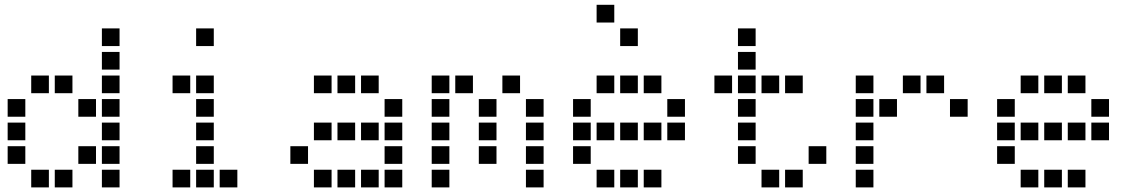

<svg xmlns="http://www.w3.org/2000/svg" viewBox="-20 -808 4840 815"><path d="M413.5 -687.5Q412.5 -687.5 412.5 -687.5Q412.5 -687.5 412.5 -686.5V-613.5Q412.5 -612.5 412.5 -612.5Q412.5 -612.5 413.5 -612.5H486.5Q487.5 -612.5 487.5 -612.5Q487.5 -612.5 487.5 -613.5V-686.5Q487.5 -687.5 487.5 -687.5Q487.5 -687.5 486.5 -687.5ZM413.5 -587.5Q412.5 -587.5 412.5 -587.5Q412.5 -587.5 412.5 -586.5V-513.5Q412.5 -512.5 412.5 -512.5Q412.5 -512.5 413.5 -512.5H486.5Q487.5 -512.5 487.5 -512.5Q487.5 -512.5 487.5 -513.5V-586.5Q487.5 -587.5 487.5 -587.5Q487.5 -587.5 486.5 -587.5ZM113.5 -487.5Q112.5 -487.5 112.5 -487.5Q112.5 -487.5 112.5 -486.5V-413.5Q112.5 -412.5 112.5 -412.5Q112.5 -412.5 113.5 -412.5H186.5Q187.5 -412.5 187.5 -412.5Q187.5 -412.5 187.5 -413.5V-486.5Q187.5 -487.5 187.5 -487.5Q187.5 -487.5 186.5 -487.5ZM213.5 -487.5Q212.5 -487.5 212.5 -487.5Q212.5 -487.5 212.5 -486.5V-413.5Q212.5 -412.5 212.5 -412.5Q212.5 -412.5 213.5 -412.5H286.5Q287.5 -412.5 287.5 -412.5Q287.5 -412.5 287.5 -413.5V-486.5Q287.5 -487.5 287.5 -487.5Q287.5 -487.5 286.5 -487.5ZM413.5 -487.5Q412.5 -487.5 412.5 -487.5Q412.5 -487.5 412.5 -486.5V-413.5Q412.5 -412.5 412.5 -412.5Q412.5 -412.5 413.5 -412.5H486.5Q487.5 -412.5 487.5 -412.5Q487.5 -412.5 487.5 -413.5V-486.5Q487.5 -487.5 487.5 -487.5Q487.5 -487.5 486.5 -487.5ZM13.5 -387.5Q12.5 -387.5 12.5 -387.5Q12.5 -387.5 12.5 -386.5V-313.5Q12.5 -312.5 12.5 -312.5Q12.5 -312.5 13.5 -312.5H86.5Q87.5 -312.5 87.5 -312.5Q87.5 -312.5 87.5 -313.5V-386.5Q87.5 -387.5 87.5 -387.5Q87.5 -387.5 86.5 -387.5ZM313.5 -387.5Q312.5 -387.5 312.5 -387.5Q312.5 -387.5 312.5 -386.5V-313.5Q312.5 -312.5 312.5 -312.5Q312.5 -312.5 313.5 -312.5H386.5Q387.5 -312.5 387.5 -312.5Q387.5 -312.5 387.5 -313.5V-386.5Q387.5 -387.5 387.5 -387.5Q387.5 -387.5 386.5 -387.5ZM413.5 -387.5Q412.5 -387.5 412.5 -387.5Q412.5 -387.5 412.5 -386.5V-313.5Q412.5 -312.5 412.5 -312.5Q412.5 -312.5 413.5 -312.5H486.5Q487.5 -312.5 487.5 -312.5Q487.5 -312.5 487.5 -313.5V-386.5Q487.5 -387.5 487.5 -387.5Q487.5 -387.5 486.5 -387.5ZM13.5 -287.5Q12.5 -287.5 12.5 -287.5Q12.5 -287.5 12.5 -286.5V-213.5Q12.5 -212.5 12.5 -212.5Q12.5 -212.5 13.5 -212.5H86.5Q87.5 -212.5 87.5 -212.5Q87.5 -212.5 87.5 -213.5V-286.5Q87.5 -287.5 87.5 -287.5Q87.5 -287.5 86.5 -287.5ZM413.5 -287.5Q412.5 -287.5 412.5 -287.5Q412.5 -287.5 412.5 -286.5V-213.5Q412.5 -212.5 412.5 -212.5Q412.5 -212.5 413.5 -212.5H486.5Q487.5 -212.5 487.5 -212.5Q487.5 -212.5 487.5 -213.5V-286.5Q487.5 -287.5 487.5 -287.5Q487.5 -287.5 486.5 -287.5ZM13.5 -187.5Q12.5 -187.5 12.5 -187.5Q12.5 -187.5 12.5 -186.5V-113.5Q12.5 -112.5 12.5 -112.5Q12.5 -112.5 13.5 -112.5H86.5Q87.5 -112.5 87.5 -112.5Q87.5 -112.5 87.5 -113.5V-186.5Q87.5 -187.5 87.5 -187.5Q87.5 -187.5 86.5 -187.5ZM313.5 -187.5Q312.5 -187.5 312.5 -187.5Q312.5 -187.5 312.5 -186.5V-113.5Q312.5 -112.5 312.5 -112.5Q312.5 -112.5 313.5 -112.5H386.5Q387.5 -112.5 387.5 -112.5Q387.5 -112.5 387.5 -113.5V-186.5Q387.5 -187.5 387.5 -187.5Q387.5 -187.5 386.5 -187.5ZM413.5 -187.5Q412.5 -187.5 412.5 -187.5Q412.5 -187.5 412.5 -186.5V-113.5Q412.5 -112.5 412.5 -112.5Q412.5 -112.5 413.5 -112.5H486.5Q487.5 -112.5 487.5 -112.5Q487.5 -112.5 487.5 -113.5V-186.5Q487.5 -187.5 487.5 -187.5Q487.5 -187.5 486.5 -187.5ZM113.5 -87.5Q112.5 -87.5 112.5 -87.5Q112.5 -87.5 112.5 -86.5V-13.5Q112.5 -12.5 112.5 -12.5Q112.5 -12.5 113.5 -12.5H186.5Q187.5 -12.5 187.5 -12.5Q187.5 -12.5 187.5 -13.5V-86.5Q187.5 -87.5 187.5 -87.5Q187.5 -87.5 186.5 -87.5ZM213.5 -87.5Q212.5 -87.5 212.5 -87.5Q212.5 -87.5 212.5 -86.5V-13.5Q212.5 -12.5 212.5 -12.5Q212.5 -12.5 213.5 -12.5H286.5Q287.5 -12.5 287.5 -12.5Q287.5 -12.5 287.5 -13.5V-86.5Q287.5 -87.5 287.5 -87.5Q287.5 -87.5 286.5 -87.5ZM413.5 -87.5Q412.5 -87.5 412.5 -87.5Q412.5 -87.5 412.5 -86.5V-13.5Q412.5 -12.5 412.5 -12.5Q412.5 -12.5 413.5 -12.5H486.5Q487.5 -12.5 487.5 -12.5Q487.5 -12.5 487.5 -13.5V-86.5Q487.5 -87.5 487.5 -87.5Q487.5 -87.5 486.5 -87.5Z M813.5 -687.5Q812.5 -687.5 812.5 -687.5Q812.5 -687.5 812.5 -686.5V-613.5Q812.5 -612.5 812.5 -612.5Q812.5 -612.5 813.5 -612.5H886.5Q887.5 -612.5 887.5 -612.5Q887.5 -612.5 887.5 -613.5V-686.5Q887.5 -687.5 887.5 -687.5Q887.5 -687.5 886.5 -687.5ZM713.5 -487.5Q712.5 -487.5 712.5 -487.5Q712.5 -487.5 712.5 -486.5V-413.5Q712.5 -412.5 712.5 -412.5Q712.5 -412.5 713.5 -412.5H786.5Q787.5 -412.5 787.5 -412.5Q787.5 -412.5 787.5 -413.5V-486.5Q787.5 -487.5 787.5 -487.5Q787.5 -487.5 786.5 -487.5ZM813.5 -487.5Q812.5 -487.5 812.5 -487.5Q812.5 -487.5 812.5 -486.5V-413.5Q812.5 -412.5 812.5 -412.5Q812.5 -412.5 813.5 -412.5H886.5Q887.5 -412.5 887.5 -412.5Q887.5 -412.5 887.5 -413.5V-486.5Q887.5 -487.5 887.5 -487.5Q887.5 -487.5 886.5 -487.5ZM813.5 -387.5Q812.5 -387.5 812.5 -387.5Q812.5 -387.5 812.5 -386.5V-313.5Q812.5 -312.5 812.5 -312.5Q812.5 -312.5 813.5 -312.5H886.5Q887.5 -312.5 887.5 -312.5Q887.5 -312.5 887.5 -313.5V-386.5Q887.5 -387.5 887.5 -387.5Q887.5 -387.5 886.5 -387.5ZM813.5 -287.5Q812.5 -287.5 812.5 -287.5Q812.5 -287.5 812.5 -286.5V-213.5Q812.5 -212.5 812.5 -212.5Q812.5 -212.5 813.5 -212.5H886.5Q887.5 -212.5 887.5 -212.5Q887.5 -212.5 887.5 -213.5V-286.5Q887.5 -287.5 887.5 -287.5Q887.5 -287.5 886.5 -287.5ZM813.5 -187.5Q812.5 -187.5 812.5 -187.5Q812.5 -187.5 812.5 -186.5V-113.5Q812.5 -112.5 812.5 -112.5Q812.5 -112.5 813.5 -112.5H886.5Q887.5 -112.5 887.5 -112.5Q887.5 -112.5 887.5 -113.5V-186.5Q887.5 -187.5 887.5 -187.5Q887.5 -187.5 886.5 -187.5ZM713.5 -87.5Q712.5 -87.5 712.5 -87.5Q712.5 -87.5 712.5 -86.5V-13.5Q712.5 -12.5 712.5 -12.5Q712.5 -12.5 713.5 -12.5H786.5Q787.5 -12.5 787.5 -12.5Q787.5 -12.5 787.5 -13.5V-86.5Q787.5 -87.5 787.5 -87.5Q787.5 -87.5 786.5 -87.5ZM813.5 -87.5Q812.5 -87.5 812.5 -87.5Q812.5 -87.5 812.5 -86.5V-13.5Q812.5 -12.5 812.5 -12.5Q812.5 -12.5 813.5 -12.5H886.5Q887.5 -12.5 887.5 -12.5Q887.5 -12.5 887.5 -13.5V-86.5Q887.5 -87.5 887.5 -87.5Q887.5 -87.5 886.5 -87.5ZM913.5 -87.5Q912.5 -87.5 912.5 -87.5Q912.5 -87.5 912.5 -86.5V-13.5Q912.5 -12.5 912.5 -12.5Q912.5 -12.5 913.5 -12.5H986.5Q987.5 -12.5 987.5 -12.5Q987.5 -12.5 987.5 -13.5V-86.5Q987.5 -87.5 987.5 -87.5Q987.5 -87.5 986.5 -87.5Z M1313.5 -487.5Q1312.5 -487.5 1312.5 -487.5Q1312.5 -487.5 1312.5 -486.5V-413.5Q1312.5 -412.5 1312.5 -412.5Q1312.5 -412.5 1313.5 -412.5H1386.5Q1387.5 -412.5 1387.5 -412.5Q1387.5 -412.5 1387.5 -413.5V-486.5Q1387.5 -487.5 1387.5 -487.5Q1387.5 -487.5 1386.5 -487.5ZM1413.5 -487.5Q1412.5 -487.5 1412.5 -487.5Q1412.5 -487.5 1412.5 -486.5V-413.5Q1412.5 -412.5 1412.5 -412.5Q1412.5 -412.5 1413.5 -412.5H1486.5Q1487.5 -412.5 1487.5 -412.5Q1487.5 -412.5 1487.5 -413.5V-486.5Q1487.5 -487.5 1487.5 -487.5Q1487.5 -487.5 1486.5 -487.5ZM1513.5 -487.5Q1512.5 -487.5 1512.5 -487.5Q1512.5 -487.5 1512.5 -486.5V-413.5Q1512.5 -412.5 1512.5 -412.5Q1512.5 -412.5 1513.5 -412.5H1586.5Q1587.5 -412.5 1587.5 -412.5Q1587.5 -412.5 1587.5 -413.5V-486.5Q1587.5 -487.5 1587.5 -487.5Q1587.5 -487.5 1586.5 -487.5ZM1613.5 -387.5Q1612.5 -387.5 1612.5 -387.5Q1612.5 -387.5 1612.5 -386.5V-313.5Q1612.5 -312.5 1612.5 -312.5Q1612.5 -312.5 1613.5 -312.5H1686.5Q1687.5 -312.5 1687.5 -312.5Q1687.5 -312.5 1687.5 -313.5V-386.5Q1687.5 -387.5 1687.5 -387.5Q1687.5 -387.5 1686.5 -387.5ZM1313.5 -287.5Q1312.5 -287.5 1312.5 -287.5Q1312.5 -287.5 1312.5 -286.5V-213.5Q1312.5 -212.5 1312.5 -212.5Q1312.5 -212.5 1313.5 -212.5H1386.5Q1387.5 -212.5 1387.5 -212.5Q1387.5 -212.5 1387.5 -213.5V-286.5Q1387.5 -287.5 1387.5 -287.5Q1387.5 -287.5 1386.5 -287.5ZM1413.5 -287.5Q1412.5 -287.5 1412.5 -287.5Q1412.5 -287.5 1412.5 -286.5V-213.5Q1412.5 -212.5 1412.5 -212.5Q1412.5 -212.5 1413.5 -212.5H1486.5Q1487.5 -212.5 1487.5 -212.5Q1487.5 -212.5 1487.5 -213.5V-286.5Q1487.5 -287.5 1487.5 -287.5Q1487.5 -287.5 1486.5 -287.5ZM1513.5 -287.5Q1512.5 -287.5 1512.5 -287.5Q1512.5 -287.5 1512.5 -286.5V-213.5Q1512.5 -212.5 1512.5 -212.5Q1512.5 -212.5 1513.5 -212.5H1586.5Q1587.5 -212.5 1587.5 -212.5Q1587.5 -212.5 1587.5 -213.5V-286.5Q1587.5 -287.5 1587.5 -287.5Q1587.5 -287.5 1586.5 -287.5ZM1613.5 -287.5Q1612.5 -287.5 1612.5 -287.5Q1612.5 -287.5 1612.5 -286.5V-213.5Q1612.5 -212.5 1612.5 -212.5Q1612.5 -212.5 1613.5 -212.5H1686.5Q1687.5 -212.5 1687.5 -212.5Q1687.5 -212.5 1687.5 -213.5V-286.5Q1687.5 -287.5 1687.5 -287.5Q1687.5 -287.5 1686.5 -287.5ZM1213.5 -187.5Q1212.5 -187.5 1212.5 -187.5Q1212.5 -187.5 1212.5 -186.5V-113.5Q1212.5 -112.5 1212.5 -112.5Q1212.5 -112.5 1213.5 -112.5H1286.5Q1287.5 -112.5 1287.5 -112.5Q1287.5 -112.5 1287.5 -113.5V-186.5Q1287.5 -187.5 1287.5 -187.5Q1287.5 -187.5 1286.5 -187.5ZM1613.5 -187.5Q1612.5 -187.5 1612.5 -187.5Q1612.5 -187.5 1612.5 -186.5V-113.5Q1612.5 -112.5 1612.5 -112.5Q1612.5 -112.5 1613.5 -112.5H1686.5Q1687.5 -112.5 1687.5 -112.5Q1687.5 -112.5 1687.5 -113.5V-186.5Q1687.5 -187.5 1687.5 -187.5Q1687.5 -187.5 1686.5 -187.5ZM1313.5 -87.5Q1312.5 -87.5 1312.5 -87.5Q1312.5 -87.5 1312.5 -86.5V-13.5Q1312.5 -12.5 1312.5 -12.5Q1312.5 -12.5 1313.5 -12.5H1386.5Q1387.5 -12.5 1387.5 -12.5Q1387.5 -12.5 1387.5 -13.5V-86.5Q1387.5 -87.5 1387.5 -87.5Q1387.5 -87.5 1386.5 -87.5ZM1413.5 -87.5Q1412.5 -87.5 1412.5 -87.5Q1412.5 -87.5 1412.5 -86.5V-13.5Q1412.5 -12.5 1412.5 -12.5Q1412.5 -12.5 1413.5 -12.5H1486.5Q1487.5 -12.5 1487.5 -12.5Q1487.5 -12.5 1487.5 -13.5V-86.5Q1487.5 -87.5 1487.5 -87.5Q1487.5 -87.5 1486.5 -87.5ZM1513.5 -87.5Q1512.5 -87.5 1512.5 -87.5Q1512.5 -87.5 1512.5 -86.5V-13.5Q1512.5 -12.5 1512.5 -12.5Q1512.5 -12.5 1513.5 -12.5H1586.5Q1587.5 -12.5 1587.5 -12.5Q1587.5 -12.5 1587.5 -13.5V-86.5Q1587.5 -87.5 1587.5 -87.5Q1587.5 -87.5 1586.5 -87.5ZM1613.5 -87.5Q1612.5 -87.5 1612.5 -87.5Q1612.5 -87.5 1612.5 -86.5V-13.5Q1612.5 -12.5 1612.5 -12.5Q1612.5 -12.5 1613.5 -12.5H1686.5Q1687.5 -12.5 1687.5 -12.5Q1687.5 -12.5 1687.5 -13.5V-86.5Q1687.5 -87.5 1687.5 -87.5Q1687.5 -87.5 1686.5 -87.5Z M1813.5 -487.5Q1812.5 -487.5 1812.5 -487.5Q1812.5 -487.5 1812.5 -486.5V-413.5Q1812.5 -412.5 1812.5 -412.5Q1812.5 -412.5 1813.5 -412.5H1886.5Q1887.5 -412.5 1887.5 -412.5Q1887.5 -412.5 1887.5 -413.5V-486.5Q1887.5 -487.5 1887.5 -487.5Q1887.5 -487.5 1886.5 -487.5ZM1913.5 -487.5Q1912.5 -487.5 1912.5 -487.5Q1912.5 -487.5 1912.5 -486.5V-413.5Q1912.5 -412.5 1912.5 -412.5Q1912.5 -412.5 1913.5 -412.5H1986.5Q1987.5 -412.5 1987.5 -412.5Q1987.5 -412.5 1987.5 -413.5V-486.5Q1987.5 -487.5 1987.5 -487.5Q1987.5 -487.5 1986.5 -487.5ZM2113.5 -487.5Q2112.5 -487.5 2112.5 -487.5Q2112.5 -487.5 2112.5 -486.5V-413.5Q2112.5 -412.5 2112.5 -412.5Q2112.5 -412.5 2113.5 -412.5H2186.5Q2187.5 -412.5 2187.5 -412.5Q2187.5 -412.5 2187.5 -413.5V-486.5Q2187.5 -487.5 2187.5 -487.5Q2187.5 -487.5 2186.5 -487.5ZM1813.5 -387.5Q1812.5 -387.5 1812.5 -387.5Q1812.5 -387.5 1812.5 -386.5V-313.5Q1812.5 -312.5 1812.5 -312.5Q1812.5 -312.5 1813.5 -312.5H1886.5Q1887.5 -312.5 1887.5 -312.5Q1887.5 -312.5 1887.5 -313.5V-386.5Q1887.5 -387.5 1887.5 -387.5Q1887.5 -387.5 1886.5 -387.5ZM2013.5 -387.5Q2012.5 -387.5 2012.5 -387.5Q2012.5 -387.5 2012.5 -386.5V-313.5Q2012.5 -312.5 2012.5 -312.5Q2012.5 -312.5 2013.5 -312.5H2086.5Q2087.5 -312.5 2087.5 -312.5Q2087.5 -312.5 2087.5 -313.5V-386.5Q2087.5 -387.5 2087.5 -387.5Q2087.5 -387.5 2086.5 -387.5ZM2213.5 -387.5Q2212.5 -387.5 2212.5 -387.5Q2212.5 -387.5 2212.5 -386.5V-313.5Q2212.5 -312.5 2212.5 -312.5Q2212.5 -312.5 2213.5 -312.5H2286.5Q2287.5 -312.5 2287.5 -312.5Q2287.5 -312.5 2287.5 -313.5V-386.5Q2287.5 -387.5 2287.5 -387.5Q2287.5 -387.5 2286.5 -387.5ZM1813.5 -287.5Q1812.5 -287.5 1812.5 -287.5Q1812.5 -287.5 1812.5 -286.5V-213.5Q1812.5 -212.5 1812.5 -212.5Q1812.5 -212.5 1813.5 -212.5H1886.5Q1887.5 -212.5 1887.5 -212.5Q1887.5 -212.5 1887.5 -213.5V-286.5Q1887.5 -287.5 1887.5 -287.5Q1887.5 -287.5 1886.5 -287.5ZM2013.5 -287.5Q2012.5 -287.5 2012.5 -287.5Q2012.5 -287.5 2012.5 -286.5V-213.5Q2012.5 -212.5 2012.5 -212.5Q2012.5 -212.5 2013.5 -212.5H2086.5Q2087.5 -212.5 2087.5 -212.5Q2087.5 -212.5 2087.5 -213.5V-286.5Q2087.5 -287.5 2087.5 -287.5Q2087.5 -287.5 2086.5 -287.5ZM2213.5 -287.5Q2212.5 -287.5 2212.5 -287.5Q2212.5 -287.5 2212.5 -286.5V-213.5Q2212.5 -212.5 2212.5 -212.5Q2212.5 -212.5 2213.5 -212.5H2286.5Q2287.5 -212.5 2287.5 -212.5Q2287.5 -212.5 2287.5 -213.5V-286.5Q2287.5 -287.5 2287.5 -287.5Q2287.5 -287.5 2286.5 -287.5ZM1813.5 -187.5Q1812.5 -187.5 1812.5 -187.5Q1812.5 -187.5 1812.5 -186.5V-113.5Q1812.5 -112.5 1812.5 -112.5Q1812.5 -112.5 1813.5 -112.5H1886.5Q1887.5 -112.5 1887.5 -112.5Q1887.5 -112.5 1887.5 -113.5V-186.5Q1887.5 -187.5 1887.5 -187.5Q1887.5 -187.5 1886.5 -187.5ZM2013.5 -187.5Q2012.5 -187.5 2012.5 -187.5Q2012.5 -187.5 2012.5 -186.5V-113.5Q2012.5 -112.5 2012.5 -112.5Q2012.5 -112.5 2013.5 -112.5H2086.5Q2087.5 -112.5 2087.5 -112.5Q2087.5 -112.5 2087.5 -113.5V-186.5Q2087.5 -187.5 2087.5 -187.5Q2087.5 -187.5 2086.5 -187.5ZM2213.5 -187.5Q2212.5 -187.5 2212.5 -187.5Q2212.5 -187.5 2212.5 -186.5V-113.5Q2212.5 -112.5 2212.5 -112.5Q2212.5 -112.5 2213.5 -112.5H2286.5Q2287.5 -112.5 2287.5 -112.5Q2287.5 -112.5 2287.5 -113.5V-186.5Q2287.5 -187.5 2287.5 -187.5Q2287.5 -187.5 2286.5 -187.5ZM1813.5 -87.5Q1812.5 -87.5 1812.5 -87.5Q1812.5 -87.5 1812.5 -86.5V-13.5Q1812.5 -12.5 1812.5 -12.5Q1812.5 -12.5 1813.5 -12.5H1886.5Q1887.5 -12.5 1887.5 -12.5Q1887.5 -12.5 1887.5 -13.5V-86.5Q1887.5 -87.5 1887.5 -87.5Q1887.5 -87.5 1886.5 -87.5ZM2213.5 -87.5Q2212.5 -87.5 2212.5 -87.5Q2212.5 -87.5 2212.5 -86.5V-13.5Q2212.5 -12.5 2212.5 -12.5Q2212.5 -12.5 2213.5 -12.5H2286.5Q2287.5 -12.5 2287.5 -12.5Q2287.5 -12.5 2287.5 -13.5V-86.5Q2287.5 -87.5 2287.5 -87.5Q2287.5 -87.5 2286.5 -87.5Z M2513.5 -787.5Q2512.5 -787.5 2512.5 -787.5Q2512.5 -787.5 2512.5 -786.5V-713.5Q2512.5 -712.5 2512.5 -712.5Q2512.5 -712.5 2513.5 -712.5H2586.5Q2587.5 -712.5 2587.5 -712.5Q2587.5 -712.5 2587.5 -713.5V-786.5Q2587.5 -787.5 2587.5 -787.5Q2587.5 -787.5 2586.5 -787.5ZM2613.5 -687.5Q2612.5 -687.5 2612.5 -687.5Q2612.5 -687.5 2612.5 -686.5V-613.5Q2612.5 -612.5 2612.5 -612.5Q2612.5 -612.5 2613.5 -612.5H2686.5Q2687.5 -612.5 2687.5 -612.5Q2687.5 -612.5 2687.5 -613.5V-686.5Q2687.5 -687.5 2687.5 -687.5Q2687.5 -687.5 2686.5 -687.5ZM2513.5 -487.5Q2512.5 -487.5 2512.5 -487.5Q2512.5 -487.5 2512.5 -486.5V-413.5Q2512.5 -412.5 2512.5 -412.5Q2512.5 -412.5 2513.5 -412.5H2586.5Q2587.5 -412.5 2587.5 -412.5Q2587.5 -412.5 2587.5 -413.5V-486.5Q2587.5 -487.5 2587.5 -487.5Q2587.5 -487.5 2586.5 -487.5ZM2613.5 -487.5Q2612.5 -487.5 2612.5 -487.5Q2612.5 -487.5 2612.5 -486.5V-413.5Q2612.5 -412.5 2612.5 -412.5Q2612.5 -412.5 2613.5 -412.5H2686.5Q2687.5 -412.5 2687.5 -412.5Q2687.5 -412.5 2687.5 -413.5V-486.5Q2687.5 -487.5 2687.5 -487.5Q2687.5 -487.5 2686.5 -487.5ZM2713.5 -487.5Q2712.5 -487.5 2712.5 -487.5Q2712.5 -487.5 2712.5 -486.5V-413.5Q2712.5 -412.5 2712.5 -412.5Q2712.5 -412.5 2713.5 -412.5H2786.5Q2787.5 -412.5 2787.5 -412.5Q2787.5 -412.5 2787.5 -413.5V-486.5Q2787.5 -487.5 2787.5 -487.5Q2787.5 -487.5 2786.5 -487.5ZM2413.5 -387.5Q2412.5 -387.5 2412.5 -387.5Q2412.5 -387.5 2412.5 -386.5V-313.5Q2412.5 -312.5 2412.5 -312.5Q2412.5 -312.5 2413.5 -312.5H2486.5Q2487.5 -312.5 2487.5 -312.5Q2487.5 -312.5 2487.5 -313.5V-386.5Q2487.5 -387.5 2487.5 -387.5Q2487.5 -387.5 2486.5 -387.5ZM2813.5 -387.5Q2812.5 -387.5 2812.5 -387.5Q2812.5 -387.5 2812.5 -386.5V-313.5Q2812.5 -312.5 2812.5 -312.5Q2812.5 -312.5 2813.5 -312.5H2886.5Q2887.5 -312.5 2887.5 -312.5Q2887.5 -312.5 2887.5 -313.5V-386.5Q2887.5 -387.5 2887.5 -387.5Q2887.5 -387.5 2886.5 -387.5ZM2413.5 -287.5Q2412.5 -287.5 2412.5 -287.5Q2412.5 -287.5 2412.5 -286.5V-213.5Q2412.5 -212.5 2412.5 -212.5Q2412.5 -212.5 2413.5 -212.5H2486.5Q2487.5 -212.5 2487.5 -212.5Q2487.5 -212.5 2487.5 -213.5V-286.5Q2487.5 -287.5 2487.5 -287.5Q2487.5 -287.5 2486.5 -287.5ZM2513.5 -287.5Q2512.5 -287.5 2512.5 -287.5Q2512.5 -287.5 2512.5 -286.5V-213.5Q2512.5 -212.5 2512.5 -212.5Q2512.5 -212.5 2513.5 -212.5H2586.5Q2587.5 -212.5 2587.5 -212.5Q2587.5 -212.5 2587.5 -213.5V-286.5Q2587.5 -287.5 2587.5 -287.5Q2587.5 -287.5 2586.5 -287.5ZM2613.5 -287.5Q2612.5 -287.5 2612.5 -287.5Q2612.5 -287.5 2612.5 -286.5V-213.5Q2612.5 -212.5 2612.5 -212.5Q2612.5 -212.5 2613.5 -212.5H2686.5Q2687.5 -212.5 2687.5 -212.5Q2687.5 -212.5 2687.5 -213.5V-286.5Q2687.5 -287.5 2687.5 -287.5Q2687.5 -287.5 2686.5 -287.5ZM2713.5 -287.5Q2712.5 -287.5 2712.5 -287.5Q2712.5 -287.5 2712.5 -286.5V-213.5Q2712.5 -212.5 2712.5 -212.5Q2712.5 -212.5 2713.5 -212.5H2786.5Q2787.5 -212.5 2787.5 -212.5Q2787.5 -212.5 2787.5 -213.5V-286.5Q2787.5 -287.5 2787.5 -287.5Q2787.5 -287.5 2786.5 -287.5ZM2813.5 -287.5Q2812.5 -287.5 2812.5 -287.5Q2812.5 -287.5 2812.5 -286.5V-213.5Q2812.5 -212.5 2812.5 -212.5Q2812.5 -212.5 2813.5 -212.5H2886.5Q2887.5 -212.5 2887.5 -212.5Q2887.5 -212.5 2887.5 -213.5V-286.5Q2887.5 -287.5 2887.5 -287.5Q2887.5 -287.5 2886.5 -287.5ZM2413.5 -187.5Q2412.5 -187.5 2412.5 -187.5Q2412.5 -187.5 2412.5 -186.5V-113.5Q2412.5 -112.5 2412.5 -112.5Q2412.5 -112.5 2413.5 -112.5H2486.5Q2487.5 -112.5 2487.5 -112.5Q2487.5 -112.5 2487.5 -113.5V-186.5Q2487.5 -187.5 2487.5 -187.5Q2487.5 -187.5 2486.5 -187.5ZM2513.5 -87.5Q2512.5 -87.5 2512.5 -87.5Q2512.5 -87.5 2512.5 -86.5V-13.5Q2512.5 -12.5 2512.5 -12.5Q2512.5 -12.5 2513.5 -12.5H2586.5Q2587.5 -12.5 2587.5 -12.5Q2587.5 -12.5 2587.5 -13.5V-86.5Q2587.5 -87.5 2587.5 -87.5Q2587.5 -87.5 2586.5 -87.5ZM2613.5 -87.5Q2612.5 -87.5 2612.5 -87.5Q2612.5 -87.5 2612.5 -86.5V-13.5Q2612.5 -12.5 2612.5 -12.5Q2612.5 -12.5 2613.5 -12.5H2686.5Q2687.5 -12.5 2687.5 -12.5Q2687.5 -12.5 2687.5 -13.5V-86.5Q2687.5 -87.5 2687.5 -87.5Q2687.5 -87.5 2686.5 -87.5ZM2713.5 -87.5Q2712.5 -87.5 2712.5 -87.5Q2712.5 -87.5 2712.5 -86.5V-13.5Q2712.5 -12.5 2712.5 -12.5Q2712.5 -12.5 2713.5 -12.5H2786.5Q2787.5 -12.5 2787.5 -12.5Q2787.5 -12.5 2787.5 -13.5V-86.5Q2787.5 -87.5 2787.5 -87.5Q2787.5 -87.5 2786.5 -87.5Z M3113.5 -687.5Q3112.5 -687.5 3112.5 -687.5Q3112.5 -687.5 3112.5 -686.5V-613.5Q3112.5 -612.5 3112.5 -612.5Q3112.5 -612.5 3113.5 -612.5H3186.5Q3187.5 -612.5 3187.5 -612.5Q3187.5 -612.5 3187.5 -613.5V-686.5Q3187.5 -687.5 3187.5 -687.5Q3187.5 -687.5 3186.5 -687.5ZM3113.5 -587.5Q3112.5 -587.5 3112.5 -587.5Q3112.5 -587.5 3112.5 -586.5V-513.5Q3112.5 -512.5 3112.5 -512.5Q3112.5 -512.5 3113.5 -512.5H3186.5Q3187.5 -512.5 3187.5 -512.5Q3187.5 -512.5 3187.5 -513.5V-586.5Q3187.5 -587.5 3187.5 -587.5Q3187.5 -587.5 3186.5 -587.5ZM3013.5 -487.5Q3012.5 -487.5 3012.5 -487.5Q3012.5 -487.5 3012.5 -486.5V-413.5Q3012.5 -412.5 3012.5 -412.5Q3012.5 -412.5 3013.5 -412.5H3086.5Q3087.5 -412.5 3087.5 -412.5Q3087.5 -412.5 3087.5 -413.5V-486.5Q3087.5 -487.5 3087.5 -487.5Q3087.5 -487.5 3086.5 -487.5ZM3113.5 -487.5Q3112.5 -487.5 3112.5 -487.5Q3112.5 -487.5 3112.5 -486.5V-413.5Q3112.5 -412.5 3112.5 -412.5Q3112.5 -412.5 3113.5 -412.5H3186.5Q3187.5 -412.5 3187.5 -412.5Q3187.5 -412.5 3187.5 -413.5V-486.5Q3187.5 -487.5 3187.5 -487.5Q3187.5 -487.5 3186.5 -487.5ZM3213.5 -487.5Q3212.5 -487.5 3212.5 -487.5Q3212.5 -487.5 3212.5 -486.5V-413.5Q3212.5 -412.5 3212.5 -412.5Q3212.5 -412.5 3213.5 -412.5H3286.5Q3287.5 -412.5 3287.5 -412.5Q3287.5 -412.5 3287.5 -413.5V-486.5Q3287.5 -487.5 3287.5 -487.5Q3287.5 -487.5 3286.5 -487.5ZM3313.5 -487.5Q3312.5 -487.5 3312.5 -487.5Q3312.5 -487.5 3312.5 -486.5V-413.5Q3312.5 -412.5 3312.5 -412.5Q3312.5 -412.5 3313.5 -412.5H3386.5Q3387.5 -412.5 3387.5 -412.5Q3387.5 -412.5 3387.5 -413.5V-486.5Q3387.5 -487.5 3387.5 -487.5Q3387.5 -487.5 3386.5 -487.5ZM3113.5 -387.5Q3112.5 -387.5 3112.5 -387.5Q3112.5 -387.5 3112.5 -386.5V-313.5Q3112.5 -312.5 3112.5 -312.5Q3112.5 -312.5 3113.5 -312.5H3186.5Q3187.5 -312.5 3187.5 -312.5Q3187.5 -312.5 3187.5 -313.5V-386.5Q3187.5 -387.5 3187.5 -387.5Q3187.5 -387.5 3186.5 -387.5ZM3113.5 -287.5Q3112.5 -287.5 3112.5 -287.5Q3112.5 -287.5 3112.5 -286.5V-213.5Q3112.5 -212.5 3112.5 -212.5Q3112.5 -212.5 3113.5 -212.5H3186.5Q3187.5 -212.5 3187.5 -212.5Q3187.5 -212.5 3187.5 -213.5V-286.5Q3187.5 -287.5 3187.5 -287.5Q3187.5 -287.5 3186.5 -287.5ZM3113.5 -187.5Q3112.5 -187.5 3112.5 -187.5Q3112.5 -187.5 3112.5 -186.5V-113.5Q3112.5 -112.5 3112.5 -112.5Q3112.5 -112.5 3113.5 -112.5H3186.5Q3187.5 -112.5 3187.5 -112.5Q3187.5 -112.5 3187.5 -113.5V-186.5Q3187.5 -187.5 3187.5 -187.5Q3187.5 -187.5 3186.5 -187.5ZM3413.5 -187.5Q3412.5 -187.5 3412.5 -187.5Q3412.5 -187.5 3412.5 -186.5V-113.5Q3412.5 -112.5 3412.5 -112.5Q3412.5 -112.5 3413.5 -112.5H3486.5Q3487.5 -112.5 3487.5 -112.5Q3487.5 -112.5 3487.5 -113.5V-186.5Q3487.5 -187.5 3487.5 -187.5Q3487.5 -187.5 3486.5 -187.5ZM3213.5 -87.5Q3212.5 -87.5 3212.5 -87.5Q3212.5 -87.5 3212.5 -86.5V-13.5Q3212.5 -12.5 3212.5 -12.5Q3212.5 -12.5 3213.5 -12.5H3286.5Q3287.5 -12.5 3287.5 -12.5Q3287.5 -12.5 3287.5 -13.5V-86.5Q3287.5 -87.5 3287.5 -87.5Q3287.5 -87.5 3286.5 -87.5ZM3313.5 -87.5Q3312.5 -87.5 3312.5 -87.5Q3312.5 -87.5 3312.5 -86.5V-13.5Q3312.5 -12.5 3312.5 -12.5Q3312.5 -12.5 3313.5 -12.5H3386.5Q3387.5 -12.5 3387.5 -12.5Q3387.5 -12.5 3387.5 -13.5V-86.5Q3387.5 -87.5 3387.5 -87.5Q3387.5 -87.5 3386.5 -87.5Z M3613.5 -487.5Q3612.5 -487.5 3612.5 -487.5Q3612.5 -487.5 3612.5 -486.5V-413.5Q3612.5 -412.5 3612.5 -412.5Q3612.5 -412.5 3613.5 -412.5H3686.5Q3687.5 -412.5 3687.5 -412.5Q3687.5 -412.5 3687.5 -413.5V-486.5Q3687.5 -487.5 3687.5 -487.5Q3687.5 -487.5 3686.5 -487.5ZM3813.5 -487.5Q3812.5 -487.5 3812.5 -487.5Q3812.5 -487.5 3812.5 -486.5V-413.5Q3812.5 -412.5 3812.5 -412.5Q3812.5 -412.5 3813.5 -412.5H3886.5Q3887.5 -412.5 3887.5 -412.5Q3887.5 -412.5 3887.5 -413.5V-486.5Q3887.5 -487.5 3887.5 -487.5Q3887.5 -487.5 3886.5 -487.5ZM3913.5 -487.5Q3912.5 -487.5 3912.5 -487.5Q3912.5 -487.5 3912.5 -486.5V-413.5Q3912.5 -412.5 3912.5 -412.5Q3912.5 -412.5 3913.5 -412.5H3986.5Q3987.5 -412.5 3987.5 -412.5Q3987.5 -412.5 3987.5 -413.5V-486.5Q3987.5 -487.5 3987.5 -487.5Q3987.5 -487.5 3986.5 -487.5ZM3613.5 -387.5Q3612.5 -387.5 3612.5 -387.5Q3612.5 -387.5 3612.5 -386.5V-313.5Q3612.5 -312.5 3612.5 -312.5Q3612.5 -312.5 3613.5 -312.5H3686.5Q3687.5 -312.5 3687.5 -312.5Q3687.5 -312.5 3687.5 -313.5V-386.5Q3687.5 -387.5 3687.5 -387.5Q3687.5 -387.5 3686.5 -387.5ZM3713.5 -387.5Q3712.5 -387.5 3712.5 -387.5Q3712.5 -387.5 3712.5 -386.5V-313.5Q3712.5 -312.5 3712.5 -312.5Q3712.5 -312.5 3713.5 -312.5H3786.5Q3787.5 -312.5 3787.5 -312.5Q3787.5 -312.5 3787.5 -313.5V-386.5Q3787.5 -387.5 3787.5 -387.5Q3787.5 -387.5 3786.5 -387.5ZM4013.5 -387.5Q4012.5 -387.5 4012.5 -387.5Q4012.5 -387.5 4012.5 -386.5V-313.5Q4012.5 -312.5 4012.5 -312.5Q4012.5 -312.5 4013.5 -312.5H4086.5Q4087.5 -312.5 4087.5 -312.5Q4087.5 -312.5 4087.5 -313.5V-386.5Q4087.5 -387.5 4087.5 -387.5Q4087.5 -387.5 4086.5 -387.5ZM3613.5 -287.5Q3612.5 -287.5 3612.5 -287.5Q3612.5 -287.5 3612.5 -286.5V-213.5Q3612.5 -212.5 3612.5 -212.5Q3612.5 -212.5 3613.5 -212.5H3686.5Q3687.5 -212.5 3687.5 -212.5Q3687.5 -212.5 3687.5 -213.5V-286.5Q3687.5 -287.5 3687.5 -287.5Q3687.5 -287.5 3686.5 -287.5ZM3613.5 -187.5Q3612.5 -187.5 3612.5 -187.5Q3612.5 -187.5 3612.5 -186.5V-113.5Q3612.5 -112.5 3612.5 -112.5Q3612.5 -112.5 3613.5 -112.5H3686.5Q3687.5 -112.5 3687.5 -112.5Q3687.5 -112.5 3687.5 -113.5V-186.5Q3687.5 -187.5 3687.5 -187.5Q3687.5 -187.5 3686.5 -187.5ZM3613.5 -87.5Q3612.5 -87.5 3612.5 -87.5Q3612.5 -87.5 3612.5 -86.5V-13.5Q3612.5 -12.5 3612.5 -12.5Q3612.5 -12.5 3613.5 -12.5H3686.5Q3687.5 -12.5 3687.5 -12.5Q3687.5 -12.5 3687.5 -13.5V-86.5Q3687.5 -87.5 3687.5 -87.5Q3687.5 -87.5 3686.5 -87.5Z M4313.5 -487.5Q4312.5 -487.5 4312.5 -487.5Q4312.5 -487.5 4312.5 -486.5V-413.5Q4312.5 -412.5 4312.5 -412.5Q4312.5 -412.5 4313.5 -412.5H4386.5Q4387.5 -412.5 4387.5 -412.5Q4387.5 -412.5 4387.5 -413.5V-486.5Q4387.5 -487.5 4387.5 -487.5Q4387.5 -487.5 4386.5 -487.5ZM4413.5 -487.5Q4412.5 -487.5 4412.5 -487.5Q4412.5 -487.5 4412.5 -486.5V-413.5Q4412.5 -412.5 4412.5 -412.5Q4412.5 -412.5 4413.5 -412.5H4486.5Q4487.5 -412.5 4487.5 -412.5Q4487.5 -412.5 4487.5 -413.5V-486.5Q4487.5 -487.5 4487.5 -487.5Q4487.5 -487.5 4486.5 -487.5ZM4513.5 -487.5Q4512.5 -487.5 4512.5 -487.5Q4512.5 -487.5 4512.5 -486.5V-413.5Q4512.5 -412.5 4512.5 -412.5Q4512.5 -412.5 4513.5 -412.5H4586.5Q4587.5 -412.5 4587.5 -412.5Q4587.5 -412.5 4587.5 -413.5V-486.5Q4587.5 -487.5 4587.5 -487.5Q4587.5 -487.5 4586.5 -487.5ZM4213.5 -387.5Q4212.5 -387.5 4212.5 -387.5Q4212.5 -387.5 4212.5 -386.5V-313.5Q4212.5 -312.5 4212.5 -312.5Q4212.5 -312.5 4213.5 -312.5H4286.5Q4287.5 -312.5 4287.5 -312.5Q4287.5 -312.5 4287.5 -313.5V-386.5Q4287.5 -387.5 4287.5 -387.5Q4287.5 -387.5 4286.5 -387.5ZM4613.5 -387.5Q4612.5 -387.5 4612.5 -387.5Q4612.5 -387.5 4612.5 -386.5V-313.5Q4612.5 -312.5 4612.5 -312.5Q4612.5 -312.5 4613.5 -312.5H4686.5Q4687.5 -312.5 4687.5 -312.5Q4687.5 -312.5 4687.5 -313.5V-386.5Q4687.5 -387.5 4687.5 -387.5Q4687.5 -387.5 4686.5 -387.5ZM4213.5 -287.5Q4212.5 -287.5 4212.5 -287.5Q4212.5 -287.5 4212.5 -286.5V-213.5Q4212.5 -212.5 4212.5 -212.5Q4212.5 -212.5 4213.5 -212.5H4286.5Q4287.5 -212.5 4287.5 -212.5Q4287.5 -212.5 4287.5 -213.5V-286.5Q4287.5 -287.5 4287.5 -287.5Q4287.5 -287.5 4286.5 -287.5ZM4313.5 -287.5Q4312.5 -287.5 4312.5 -287.5Q4312.5 -287.5 4312.5 -286.5V-213.5Q4312.5 -212.5 4312.5 -212.5Q4312.5 -212.5 4313.5 -212.5H4386.5Q4387.5 -212.5 4387.5 -212.5Q4387.5 -212.5 4387.5 -213.5V-286.5Q4387.5 -287.5 4387.5 -287.5Q4387.5 -287.5 4386.5 -287.5ZM4413.5 -287.5Q4412.5 -287.5 4412.5 -287.5Q4412.5 -287.5 4412.5 -286.5V-213.5Q4412.5 -212.5 4412.5 -212.5Q4412.5 -212.5 4413.5 -212.5H4486.5Q4487.5 -212.5 4487.5 -212.5Q4487.5 -212.5 4487.5 -213.5V-286.5Q4487.5 -287.5 4487.5 -287.5Q4487.5 -287.5 4486.5 -287.5ZM4513.5 -287.5Q4512.5 -287.5 4512.5 -287.5Q4512.5 -287.5 4512.5 -286.5V-213.5Q4512.5 -212.5 4512.5 -212.5Q4512.5 -212.5 4513.5 -212.5H4586.5Q4587.5 -212.5 4587.5 -212.5Q4587.5 -212.5 4587.5 -213.5V-286.5Q4587.5 -287.5 4587.5 -287.5Q4587.5 -287.5 4586.5 -287.5ZM4613.5 -287.5Q4612.5 -287.5 4612.5 -287.5Q4612.5 -287.5 4612.5 -286.5V-213.5Q4612.5 -212.5 4612.5 -212.5Q4612.5 -212.5 4613.5 -212.5H4686.5Q4687.5 -212.5 4687.5 -212.5Q4687.5 -212.5 4687.5 -213.5V-286.5Q4687.5 -287.5 4687.5 -287.5Q4687.5 -287.5 4686.5 -287.5ZM4213.5 -187.5Q4212.5 -187.5 4212.5 -187.5Q4212.5 -187.5 4212.5 -186.5V-113.5Q4212.5 -112.5 4212.5 -112.5Q4212.5 -112.5 4213.5 -112.5H4286.5Q4287.5 -112.5 4287.5 -112.5Q4287.5 -112.5 4287.5 -113.5V-186.5Q4287.5 -187.5 4287.5 -187.5Q4287.5 -187.5 4286.5 -187.5ZM4313.5 -87.5Q4312.5 -87.5 4312.5 -87.5Q4312.5 -87.5 4312.5 -86.5V-13.5Q4312.5 -12.5 4312.5 -12.5Q4312.5 -12.5 4313.5 -12.5H4386.5Q4387.5 -12.5 4387.5 -12.5Q4387.5 -12.5 4387.5 -13.5V-86.5Q4387.5 -87.5 4387.5 -87.5Q4387.5 -87.5 4386.5 -87.5ZM4413.5 -87.5Q4412.5 -87.5 4412.5 -87.5Q4412.5 -87.5 4412.5 -86.5V-13.5Q4412.5 -12.5 4412.5 -12.5Q4412.5 -12.5 4413.5 -12.5H4486.5Q4487.5 -12.5 4487.5 -12.5Q4487.5 -12.5 4487.5 -13.5V-86.5Q4487.5 -87.5 4487.5 -87.5Q4487.5 -87.5 4486.5 -87.5ZM4513.5 -87.5Q4512.5 -87.5 4512.5 -87.5Q4512.5 -87.5 4512.5 -86.5V-13.5Q4512.5 -12.5 4512.5 -12.5Q4512.5 -12.5 4513.5 -12.5H4586.5Q4587.5 -12.5 4587.5 -12.5Q4587.5 -12.5 4587.5 -13.5V-86.5Q4587.5 -87.5 4587.5 -87.5Q4587.5 -87.5 4586.5 -87.5Z"/></svg>

Font: Doto Black
Style: Regular
Weight: 900
Monospace: yes
Version: Version 1.000